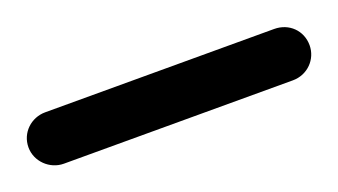

<svg xmlns="http://www.w3.org/2000/svg" viewBox="-63 -151 452 257"><g transform="rotate(-20 163.0 -22.5)"><path d="M-37.1 -22C-37.1 -2 -20 14.6 0 14.6H326.2C347.2 14.6 363.3 -2 363.3 -22C363.3 -43 347.2 -58.6 326.2 -58.6H0C-20 -58.6 -37.1 -43 -37.1 -22Z"/></g></svg>

Font: Mikhak
Style: Regular
Weight: 400
Designer: Amin Abedi
Version: Version 3.2